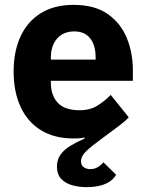

<svg xmlns="http://www.w3.org/2000/svg" viewBox="-20 -557 602 789"><path d="M336 212Q304 212 276 204Q248 196 231 177.5Q214 159 214 128Q214 100 228 79.5Q242 59 268 43Q294 27 328 12L327 8Q314 11 303 11.5Q292 12 283 12Q204 12 149 -21.5Q94 -55 65 -117Q36 -179 36 -263Q36 -346 64.5 -407.5Q93 -469 148 -503Q203 -537 282 -537Q369 -537 422.5 -499.5Q476 -462 501 -401Q526 -340 526 -269V-225H189V-217Q189 -165 217.5 -134.5Q246 -104 307 -104Q351 -104 382 -124Q413 -144 435 -167L509 -75Q498 -62 472.5 -42.5Q447 -23 402 10Q380 26 363.5 39Q347 52 335.5 63Q324 74 318.5 84.5Q313 95 313 106Q313 123 324.5 130.5Q336 138 351 138Q368 138 381.5 130Q395 122 405 110L457 161Q444 185 413.5 198.5Q383 212 336 212ZM189 -312H373V-321Q373 -353 363.5 -377Q354 -401 334.5 -414.5Q315 -428 285 -428Q255 -428 233.5 -414.5Q212 -401 200.5 -377Q189 -353 189 -320Z"/></svg>

Font: IBM Plex Sans
Style: Bold
Weight: 700
Designer: Mike Abbink, Paul van der Laan, Pieter van Rosmalen
Foundry: Bold Monday
Version: Version 3.201